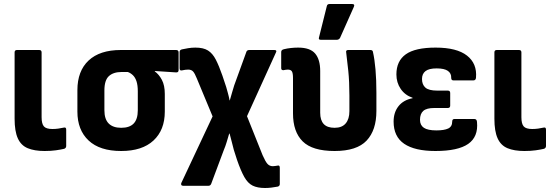

<svg xmlns="http://www.w3.org/2000/svg" viewBox="-20 -744 2764 960"><path d="M203 11Q152 11 118.5 -3Q85 -17 69 -52.5Q53 -88 53 -150V-482Q53 -494 65 -494H176Q188 -494 188 -482V-158Q188 -125 199.5 -112Q211 -99 242 -99Q257 -99 271.5 -101Q286 -103 299 -106Q311 -109 311 -96V-14Q311 -4 301 0Q284 4 259.5 7.5Q235 11 203 11Z M586 11Q479 11 423 -41.5Q367 -94 367 -186V-293Q367 -389 423 -441.5Q479 -494 584 -494H860Q873 -494 873 -482V-394Q873 -381 860 -382L754 -389V-387Q775 -372 789.5 -344.5Q804 -317 804 -274V-186Q804 -94 747.5 -41.5Q691 11 586 11ZM586 -105Q628 -105 648.5 -126.5Q669 -148 669 -193V-287Q669 -318 662.5 -337.5Q656 -357 644.5 -368Q633 -379 619 -384H588Q547 -384 524.5 -363.5Q502 -343 502 -292V-193Q502 -148 523.5 -126.5Q545 -105 586 -105Z M1305 196Q1267 196 1243 184Q1219 172 1201.5 141Q1184 110 1165 55L1149 5Q1144 -15 1139 -34Q1134 -53 1128 -76H1126Q1119 -53 1113.5 -34Q1108 -15 1098 9L1036 175Q1032 185 1022 185H896Q889 185 886.5 180.5Q884 176 887 170L1043 -162L964 -352Q954 -377 945.5 -386.5Q937 -396 921 -396Q913 -396 906 -395Q899 -394 890 -392Q878 -389 878 -403V-484Q878 -494 889 -497Q903 -500 920.5 -503Q938 -506 957 -506Q997 -506 1020 -491.5Q1043 -477 1059 -446Q1075 -415 1092 -366L1111 -309Q1115 -294 1119.5 -278.5Q1124 -263 1128 -242H1129Q1135 -263 1140.5 -282Q1146 -301 1151 -317L1212 -485Q1215 -494 1227 -494H1351Q1367 -494 1359 -480L1215 -163L1293 32Q1307 64 1317.5 75.5Q1328 87 1344 87Q1350 87 1355.5 86Q1361 85 1368 84Q1379 81 1379 95V176Q1379 186 1369 189Q1353 192 1337 194Q1321 196 1305 196Z M1653 11Q1542 11 1493.5 -37Q1445 -85 1445 -177V-354Q1445 -378 1439.5 -387Q1434 -396 1419 -396Q1413 -396 1407.5 -395Q1402 -394 1397 -393Q1386 -393 1386 -403V-484Q1386 -495 1400 -498Q1416 -502 1434.5 -504Q1453 -506 1471 -506Q1531 -506 1556 -476Q1581 -446 1581 -389V-180Q1581 -143 1598.5 -124Q1616 -105 1653 -105Q1690 -105 1708.5 -127Q1727 -149 1727 -188V-266Q1727 -335 1721.5 -389Q1716 -443 1711 -481Q1708 -494 1721 -494H1832Q1844 -494 1845 -483Q1853 -448 1857.5 -396.5Q1862 -345 1862 -280V-189Q1862 -93 1813 -41Q1764 11 1653 11ZM1584 -545Q1571 -545 1575 -557L1614 -713Q1616 -724 1628 -724H1740Q1756 -724 1749 -709L1680 -554Q1674 -545 1664 -545Z M2157 11Q2054 11 2001 -25Q1948 -61 1948 -136Q1948 -182 1972.5 -213Q1997 -244 2043 -253V-255Q2005 -268 1983.5 -299.5Q1962 -331 1962 -372Q1962 -439 2009 -472.5Q2056 -506 2158 -506Q2264 -506 2315 -466Q2366 -426 2360 -356Q2359 -342 2347 -342H2247Q2236 -342 2236 -355Q2237 -377 2219.5 -389.5Q2202 -402 2163 -402Q2125 -402 2107.5 -388.5Q2090 -375 2090 -349Q2090 -321 2107 -306Q2124 -291 2166 -291H2219Q2231 -291 2231 -279V-216Q2231 -204 2219 -204H2151Q2113 -204 2096.5 -189.5Q2080 -175 2080 -145Q2080 -118 2099.5 -105Q2119 -92 2162 -92Q2201 -92 2221 -101.5Q2241 -111 2241 -136Q2241 -149 2252 -149H2352Q2364 -149 2365 -134Q2372 -60 2321 -24.5Q2270 11 2157 11Z M2602 11Q2551 11 2517.5 -3Q2484 -17 2468 -52.5Q2452 -88 2452 -150V-482Q2452 -494 2464 -494H2575Q2587 -494 2587 -482V-158Q2587 -125 2598.5 -112Q2610 -99 2641 -99Q2656 -99 2670.5 -101Q2685 -103 2698 -106Q2710 -109 2710 -96V-14Q2710 -4 2700 0Q2683 4 2658.5 7.5Q2634 11 2602 11Z"/></svg>

Font: Sofia Sans Semi Condensed ExtraBold
Style: Regular
Weight: 800
Designer: Botio Nikoltchev, Ani Petrova
Foundry: lettersoup
Version: Version 4.100